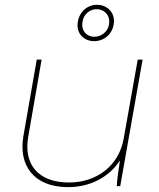

<svg xmlns="http://www.w3.org/2000/svg" viewBox="-20 -765 655 789"><path d="M260 4C352 4 429 -38 473 -106C466 -61 461 -26 460 0H474L566 -520H546L488 -194C468 -82 375 -15 264 -15C138 -15 76 -88 96 -203L151 -520H131L76 -205C56 -88 116 4 260 4ZM360 -596C403 -593 440 -621 447 -664C455 -706 428 -741 386 -745C343 -749 307 -719 300 -676C292 -634 318 -600 360 -596ZM363 -614C332 -617 313 -642 319 -675C324 -708 351 -730 383 -727C413 -724 434 -698 428 -665C423 -632 393 -612 363 -614Z"/></svg>

Font: Fixel Display Thin
Style: Italic
Weight: 100
Italic angle: -10°
Designer: AlfaBravo + MacPaw
Foundry: Kyrylo Tkachov, Marchela Mozhyna, Serhii Makarenko, Maria Weinstein, Zakhar Kryvoshyya
Version: Version 1.210;Glyphs 3.2 (3217)